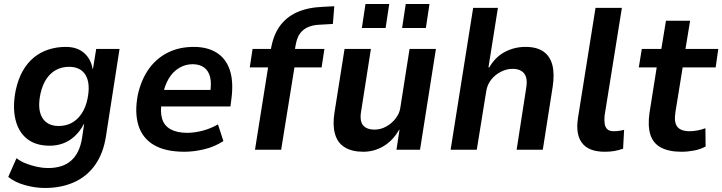

<svg xmlns="http://www.w3.org/2000/svg" viewBox="-20 -744 3589 954"><path d="M203 190Q155 190 104.5 176Q54 162 21 135L62 42Q82 58 109.5 68.5Q137 79 165 85Q193 91 218 91Q292 91 333.5 54Q375 17 387 -54L398 -127H396Q378 -92 351.5 -67.5Q325 -43 293.5 -31.5Q262 -20 227 -20Q157 -20 114 -54.5Q71 -89 56.5 -151.5Q42 -214 58 -295Q70 -351 93 -391.5Q116 -432 148.5 -458.5Q181 -485 221.5 -498Q262 -511 307 -511Q363 -511 397.5 -481Q432 -451 440 -402H442L458 -501H574L506 -64Q493 18 453 75Q413 132 349 161Q285 190 203 190ZM272 -118Q306 -118 334.5 -132.5Q363 -147 384.5 -178Q406 -209 415 -254Q430 -329 405.5 -370.5Q381 -412 323 -412Q288 -412 259.5 -397Q231 -382 211 -352.5Q191 -323 181 -278Q165 -202 189.5 -160Q214 -118 272 -118Z M897 10Q801 10 744 -24Q687 -58 667.5 -122Q648 -186 665 -274Q682 -349 719.5 -401.5Q757 -454 813.5 -482.5Q870 -511 943 -511Q1010 -511 1056 -482.5Q1102 -454 1121.5 -397Q1141 -340 1130 -254L1125 -215H760L773 -297H1042L1023 -275Q1032 -329 1024 -361Q1016 -393 993.5 -409Q971 -425 937 -425Q902 -425 871 -407Q840 -389 819 -354.5Q798 -320 788 -268L784 -244Q775 -189 785.5 -154Q796 -119 828 -101.5Q860 -84 910 -84Q946 -84 986.5 -94.5Q1027 -105 1063 -126L1090 -43Q1045 -14 993.5 -2Q942 10 897 10Z M1247 0 1312 -409H1221L1235 -501H1367L1318 -459L1325 -493Q1336 -566 1369 -612.5Q1402 -659 1455.5 -683Q1509 -707 1583 -710L1641 -713L1634 -625L1565 -621Q1537 -620 1512.5 -610Q1488 -600 1472 -579.5Q1456 -559 1449 -520L1443 -485L1428 -501H1592L1578 -409H1443L1377 0Z M1785 10Q1729 10 1693 -12Q1657 -34 1644.5 -78.5Q1632 -123 1642 -185L1692 -501H1823L1775 -195Q1769 -164 1774 -142.5Q1779 -121 1796.5 -110.5Q1814 -100 1841 -100Q1871 -100 1898.5 -115Q1926 -130 1945.5 -155Q1965 -180 1969 -208L2015 -501H2146L2067 0H1950L1965 -99H1963Q1932 -45 1885.5 -17.5Q1839 10 1785 10ZM1978 -605 1996 -724H2114L2096 -605ZM1778 -605 1796 -724H1914L1896 -605Z M2219 0 2331 -705H2454L2407 -409H2411Q2441 -461 2488.5 -486Q2536 -511 2591 -511Q2647 -511 2680 -488Q2713 -465 2724.5 -421Q2736 -377 2726 -312L2677 0H2547L2594 -303Q2600 -337 2594.5 -358Q2589 -379 2572 -390.5Q2555 -402 2527 -402Q2497 -402 2468 -387Q2439 -372 2420 -347.5Q2401 -323 2396 -291L2349 0Z M2985 10Q2905 10 2872 -33.5Q2839 -77 2852 -159L2939 -705H3070L2984 -169Q2982 -146 2984.5 -129Q2987 -112 2997.5 -102Q3008 -92 3029 -92Q3043 -92 3056.5 -94Q3070 -96 3081 -99L3076 -5Q3052 3 3031.5 6.5Q3011 10 2985 10Z M3366 10Q3303 10 3264 -11Q3225 -32 3211.5 -75Q3198 -118 3207 -182L3243 -409H3154L3169 -501H3266L3289 -641H3409L3386 -501H3549L3536 -409H3372L3336 -187Q3328 -136 3345.5 -114Q3363 -92 3407 -92Q3426 -92 3446.5 -96Q3467 -100 3485 -107L3486 -16Q3460 -2 3428.5 4Q3397 10 3366 10Z"/></svg>

Font: Nunito Sans 7pt SemiCondensed
Style: Bold Italic
Weight: 700
Width: 4
Italic angle: -9°
Designer: Vernon Adams
Foundry: Vernon Adams
Version: Version 3.101;gftools[0.9.27]